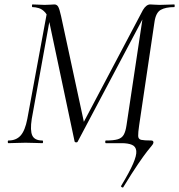

<svg xmlns="http://www.w3.org/2000/svg" viewBox="-20 -645 807 865"><path d="M535 199Q534 201 529 198.5Q524 196 526 192Q563 131 579.5 93Q596 55 594 35Q592 15 574.5 7.5Q557 0 528 0H457Q454 0 454 -6Q454 -12 457 -12Q492 -12 510.5 -17.5Q529 -23 537.5 -38Q546 -53 550 -81L626 -587L651 -613L330 -7Q328 -3 322.5 -3.5Q317 -4 316 -8L203 -542Q197 -574 183.5 -589Q170 -604 154.5 -608.5Q139 -613 126 -613Q124 -613 124 -619Q124 -625 126 -625Q139 -625 154 -624Q169 -623 181 -623Q196 -623 207.5 -624Q219 -625 225 -625Q236 -625 242 -615Q248 -605 255 -573L360 -86L326 -36L624 -600Q639 -625 657 -625Q662 -625 675 -624Q688 -623 699 -623Q721 -623 735.5 -624Q750 -625 765 -625Q767 -625 767 -619Q767 -613 765 -613Q726 -613 704 -600.5Q682 -588 676 -546L607 -81Q602 -47 602.5 -32.5Q603 -18 616 -15Q629 -12 662 -12Q667 -12 669.5 -9Q672 -6 671 -1Q670 4 663.5 11.5Q657 19 642.5 37.5Q628 56 602 94Q576 132 535 199ZM18 0Q15 0 15 -6Q15 -12 18 -12Q53 -12 73 -34.5Q93 -57 103 -109L194 -602L212 -600L123 -109Q115 -57 125.5 -34.5Q136 -12 171 -12Q174 -12 174 -6Q174 0 171 0Q155 0 137 -1Q119 -2 95 -2Q74 -2 54.5 -1Q35 0 18 0Z"/></svg>

Font: Cormorant
Style: Italic
Weight: 400
Italic angle: -10°
Designer: Christian Thalmann (Catharsis Fonts)
Foundry: Catharsis Fonts
Version: Version 4.000